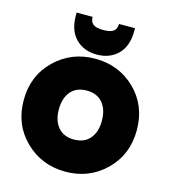

<svg xmlns="http://www.w3.org/2000/svg" viewBox="-137 -1077 1062 1194"><g transform="rotate(15 394.0 -480.0)"><path d="M395 7Q242 7 136 -96Q30 -199 30 -357Q30 -514 136 -617Q242 -720 395 -720Q548 -720 653 -617.5Q758 -515 758 -357Q758 -199 652.5 -96Q547 7 395 7ZM256 -357Q256 -285 292 -242.5Q328 -200 395 -200Q461 -200 497 -242.5Q533 -285 533 -357Q533 -430 497 -472.5Q461 -515 395 -515Q328 -515 292 -472.5Q256 -430 256 -357ZM583 -950Q583 -851 530.5 -799Q478 -747 395 -747Q312 -747 259.5 -799Q207 -851 207 -950V-967H310Q310 -936 329 -920.5Q348 -905 395 -905Q442 -905 461 -920.5Q480 -936 480 -967H583Z"/></g></svg>

Font: Poppins Black
Style: Regular
Weight: 900
Designer: Ninad Kale (Devanagari), Jonny Pinhorn (Latin)
Foundry: Indian Type Foundry
Version: Version 3.200;PS 1.000;hotconv 16.6.54;makeotf.lib2.5.65590